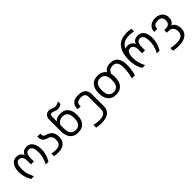

<svg xmlns="http://www.w3.org/2000/svg" viewBox="295 -2197 3874 3874"><g transform="rotate(-45 2232.0 -259.5)"><path d="M412.6 -211.9H328.6V-309.6Q328.6 -351.6 320.8 -379.6Q313 -407.7 299.8 -424.8Q286.6 -441.9 269 -449.2Q251.5 -456.5 232.4 -456.5Q203.6 -456.5 184.1 -443.6Q164.6 -430.7 152.3 -406.5Q140.1 -382.3 134.8 -348.1Q129.4 -314 129.4 -271.5Q129.4 -243.7 132.8 -213.1Q136.2 -182.6 144.8 -148.9Q153.3 -115.2 167.2 -78.1Q181.2 -41 202.1 0H124Q85.4 -68.8 64.7 -135Q43.9 -201.2 43.9 -266.1Q43.9 -327.1 55.4 -375.7Q66.9 -424.3 89.4 -458.5Q111.8 -492.7 145 -511Q178.2 -529.3 222.2 -529.3Q277.8 -529.3 313.7 -507.1Q349.6 -484.9 370.6 -433.1Q391.6 -484.9 427.5 -507.1Q463.4 -529.3 519 -529.3Q563 -529.3 596.2 -511Q629.4 -492.7 651.9 -458.5Q674.3 -424.3 685.8 -375.7Q697.3 -327.1 697.3 -266.1Q697.3 -201.2 676.5 -135Q655.8 -68.8 617.2 0H539.1Q560.1 -41 574 -78.1Q587.9 -115.2 596.4 -148.9Q605 -182.6 608.4 -213.1Q611.8 -243.7 611.8 -271.5Q611.8 -314 606.4 -348.1Q601.1 -382.3 588.9 -406.5Q576.7 -430.7 556.9 -443.6Q537.1 -456.5 508.8 -456.5Q489.3 -456.5 471.7 -449.2Q454.1 -441.9 440.9 -424.8Q427.7 -407.7 420.2 -379.6Q412.6 -351.6 412.6 -309.6Z M898.4 -62.5Q929.2 -62.5 955.1 -69.3Q981 -76.2 999.8 -92.5Q1018.6 -108.9 1029.3 -136.5Q1040 -164.1 1040 -205.6Q1040 -225.1 1036.6 -246.3Q1033.2 -267.6 1023.2 -286.6Q1013.2 -305.7 995.6 -320.8Q978 -335.9 949.7 -343.3Q915.5 -352.1 890.4 -365.2Q865.2 -378.4 848.9 -397.5Q832.5 -416.5 824.5 -441.7Q816.4 -466.8 816.4 -500V-518.6H900.4V-496.1Q900.4 -460 919.2 -441.2Q938 -422.4 971.2 -414.6Q1005.9 -406.2 1034.7 -389.4Q1063.5 -372.6 1084 -346.7Q1104.5 -320.8 1115.7 -285.6Q1127 -250.5 1127 -206.1Q1127 -153.8 1110.6 -113.5Q1094.2 -73.2 1064.5 -45.7Q1034.7 -18.1 992.4 -3.7Q950.2 10.7 898.4 10.7Q879.4 10.7 863.5 10Q847.7 9.3 833.5 7.8Q819.3 6.3 805.2 4.2Q791 2 775.4 -1V-74.7Q799.3 -69.3 829.1 -65.9Q858.9 -62.5 898.4 -62.5Z M1507.8 -615.7Q1483.4 -615.7 1462.4 -621.6Q1441.4 -627.4 1422.6 -634.5Q1403.8 -641.6 1387.2 -647.5Q1370.6 -653.3 1355 -653.3Q1336.9 -653.3 1324 -639.2Q1311 -625 1311 -600.1V-458Q1341.3 -490.2 1381.3 -504.6Q1421.4 -519 1472.7 -519Q1534.2 -519 1576.4 -498Q1618.7 -477.1 1644.8 -441.2Q1670.9 -405.3 1682.6 -356.9Q1694.3 -308.6 1694.3 -254.4Q1694.3 -198.2 1681.6 -149.9Q1668.9 -101.6 1641.1 -65.9Q1613.3 -30.3 1568.8 -9.8Q1524.4 10.7 1460.9 10.7Q1397 10.7 1352.5 -10.5Q1308.1 -31.7 1280.3 -68.4Q1252.4 -105 1239.7 -154.1Q1227.1 -203.1 1227.1 -259.3V-580.1Q1227.1 -620.1 1237.8 -647.9Q1248.5 -675.8 1266.4 -693.4Q1284.2 -710.9 1307.4 -718.8Q1330.6 -726.6 1355 -726.6Q1377.4 -726.6 1395.5 -720.7Q1413.6 -714.8 1431.2 -707.8Q1448.7 -700.7 1467.3 -694.8Q1485.8 -689 1509.3 -689Q1523.4 -689 1534.4 -691.9Q1545.4 -694.8 1556.6 -699.7Q1567.9 -704.6 1580.6 -711.4Q1593.3 -718.3 1610.8 -726.6V-651.4Q1598.1 -644 1586.4 -637.5Q1574.7 -630.9 1562.3 -626.2Q1549.8 -621.6 1536.6 -618.7Q1523.4 -615.7 1507.8 -615.7ZM1460.4 -445.3Q1433.1 -445.3 1409.2 -438Q1385.3 -430.7 1366 -418Q1346.7 -405.3 1332.5 -388.7Q1318.4 -372.1 1311 -353.5V-254.4Q1311 -160.6 1346.9 -111.6Q1382.8 -62.5 1460.9 -62.5Q1500 -62.5 1527.8 -75Q1555.7 -87.4 1573.2 -111.6Q1590.8 -135.7 1599.1 -171.6Q1607.4 -207.5 1607.4 -254.4Q1607.4 -300.8 1599.6 -336.4Q1591.8 -372.1 1574.5 -396.2Q1557.1 -420.4 1529.1 -432.9Q1501 -445.3 1460.4 -445.3Z M1866.2 -352.1Q1866.2 -347.7 1866.2 -342.3Q1866.2 -336.9 1867.2 -331.5H1783.2Q1782.7 -335.4 1782.5 -340.3Q1782.2 -345.2 1782.2 -349.1Q1782.2 -385.7 1792.7 -418.5Q1803.2 -451.2 1827.4 -475.8Q1851.6 -500.5 1891.6 -514.9Q1931.6 -529.3 1990.7 -529.3Q2049.8 -529.3 2089.8 -514.9Q2129.9 -500.5 2154.1 -475.8Q2178.2 -451.2 2188.7 -418.5Q2199.2 -385.7 2199.2 -349.1V2.4Q2199.2 57.1 2178.5 96.2Q2157.7 135.3 2122.1 160.2Q2086.4 185.1 2039.1 196.8Q1991.7 208.5 1938.5 208.5Q1888.2 208.5 1848.9 204.1Q1809.6 199.7 1782.2 192.9V115.7Q1805.7 123 1848.4 129.2Q1891.1 135.3 1942.9 135.3Q2027.3 135.3 2071.3 103.3Q2115.2 71.3 2115.2 5.4V-352.1Q2115.2 -375 2109.6 -394Q2104 -413.1 2089.8 -427Q2075.7 -440.9 2051.5 -448.5Q2027.3 -456.1 1990.7 -456.1Q1954.1 -456.1 1929.9 -448.5Q1905.8 -440.9 1891.6 -427Q1877.4 -413.1 1871.8 -394Q1866.2 -375 1866.2 -352.1Z M2775.9 -259.3Q2775.9 -203.1 2763.4 -154.1Q2751 -105 2723.1 -68.4Q2695.3 -31.7 2650.9 -10.5Q2606.4 10.7 2542.5 10.7Q2479 10.7 2434.6 -10.5Q2390.1 -31.7 2362.3 -68.4Q2334.5 -105 2321.8 -154.1Q2309.1 -203.1 2309.1 -259.3Q2309.1 -315.4 2321.8 -364.5Q2334.5 -413.6 2362.3 -450.2Q2390.1 -486.8 2434.6 -508.1Q2479 -529.3 2542.5 -529.3Q2610.4 -529.3 2656.2 -505.4Q2702.1 -481.4 2729.5 -441.4Q2741.2 -461.9 2757.1 -478Q2772.9 -494.1 2793.9 -505.6Q2814.9 -517.1 2842 -523.2Q2869.1 -529.3 2902.8 -529.3Q2966.3 -529.3 3008.5 -508.1Q3050.8 -486.8 3075.9 -450.2Q3101.1 -413.6 3111.3 -364.5Q3121.6 -315.4 3121.6 -259.3Q3121.6 -241.2 3119.6 -210.7Q3117.7 -180.2 3113 -144.3Q3108.4 -108.4 3100.8 -70.6Q3093.3 -32.7 3082.5 0H2993.7Q3003.9 -30.8 3011.7 -67.1Q3019.5 -103.5 3024.7 -139.4Q3029.8 -175.3 3032.2 -207Q3034.7 -238.8 3034.7 -259.3Q3034.7 -306.2 3028.8 -342.8Q3022.9 -379.4 3008.1 -404.5Q2993.2 -429.7 2967.5 -442.9Q2941.9 -456.1 2902.8 -456.1Q2874 -456.1 2852.1 -449.7Q2830.1 -443.4 2813.5 -430.7Q2796.9 -418 2785.2 -399.2Q2773.4 -380.4 2765.6 -355.5Q2775.9 -310.5 2775.9 -259.3ZM2689 -259.3Q2689 -306.2 2680.7 -342.8Q2672.4 -379.4 2654.8 -404.5Q2637.2 -429.7 2609.4 -442.9Q2581.5 -456.1 2542.5 -456.1Q2503.4 -456.1 2475.6 -442.9Q2447.8 -429.7 2430.2 -404.5Q2412.6 -379.4 2404.3 -342.8Q2396 -306.2 2396 -259.3Q2396 -212.4 2404.3 -175.8Q2412.6 -139.2 2430.2 -114Q2447.8 -88.9 2475.6 -75.7Q2503.4 -62.5 2542.5 -62.5Q2581.5 -62.5 2609.4 -75.7Q2637.2 -88.9 2654.8 -114Q2672.4 -139.2 2680.7 -175.8Q2689 -212.4 2689 -259.3Z M3499.5 -309.6Q3499.5 -351.1 3491.9 -379.4Q3484.4 -407.7 3471.2 -424.8Q3458 -441.9 3440.4 -449.2Q3422.9 -456.5 3403.3 -456.5Q3374.5 -456.5 3355 -443.6Q3335.4 -430.7 3323.2 -406.5Q3311 -382.3 3305.7 -348.1Q3300.3 -314 3300.3 -271.5Q3300.3 -243.7 3303.7 -213.1Q3307.1 -182.6 3315.7 -148.9Q3324.2 -115.2 3338.1 -78.1Q3352.1 -41 3373 0H3294.9Q3272 -35.2 3256.6 -72.5Q3241.2 -109.9 3231.9 -148.2Q3222.7 -186.5 3218.5 -224.4Q3214.4 -262.2 3214.4 -298.3Q3214.4 -415 3240 -496.6Q3265.6 -578.1 3312 -629.2Q3358.4 -680.2 3423.1 -703.4Q3487.8 -726.6 3565.4 -726.6Q3611.3 -726.6 3643.3 -723.1Q3675.3 -719.7 3697.3 -715.8V-637.7Q3683.1 -641.1 3668.9 -644Q3654.8 -647 3638.9 -648.9Q3623 -650.9 3605.2 -652.1Q3587.4 -653.3 3565.4 -653.3Q3518.1 -653.3 3480.5 -644.5Q3442.9 -635.7 3413.6 -617.9Q3384.3 -600.1 3362.8 -572.8Q3341.3 -545.4 3326.2 -508.8Q3341.8 -522 3359.6 -525.6Q3377.4 -529.3 3393.1 -529.3Q3448.7 -529.3 3484.6 -507.1Q3520.5 -484.9 3541.5 -433.1Q3562.5 -484.9 3598.4 -507.1Q3634.3 -529.3 3689.9 -529.3Q3731.9 -529.3 3765.1 -512.5Q3798.3 -495.6 3821.3 -464.4Q3844.2 -433.1 3856.4 -387.9Q3868.7 -342.8 3868.7 -286.6Q3868.7 -216.3 3849.1 -145.5Q3829.6 -74.7 3788.1 0H3710Q3731 -41 3744.9 -78.1Q3758.8 -115.2 3767.3 -148.9Q3775.9 -182.6 3779.3 -213.1Q3782.7 -243.7 3782.7 -271.5Q3782.7 -314 3777.3 -348.1Q3772 -382.3 3759.8 -406.5Q3747.6 -430.7 3727.8 -443.6Q3708 -456.5 3679.7 -456.5Q3660.6 -456.5 3643.1 -449.2Q3625.5 -441.9 3612.3 -424.8Q3599.1 -407.7 3591.3 -379.4Q3583.5 -351.1 3583.5 -309.6V-211.9H3499.5Z M4330.1 -8.3Q4330.1 -52.2 4317.4 -80.3Q4304.7 -108.4 4285.2 -124.3Q4265.6 -140.1 4241.9 -146Q4218.3 -151.9 4196.8 -151.9H4146V-226.1H4195.3Q4220.2 -226.1 4241 -232.9Q4261.7 -239.7 4277.1 -253.9Q4292.5 -268.1 4301 -290.3Q4309.6 -312.5 4309.6 -343.3Q4309.6 -374 4300.8 -395.5Q4292 -417 4275.9 -430.4Q4259.8 -443.8 4237.1 -450Q4214.4 -456.1 4186.5 -456.1Q4158.7 -456.1 4136 -450Q4113.3 -443.8 4097.2 -430.4Q4081.1 -417 4072.3 -395.3Q4063.5 -373.5 4063.5 -342.8H3977.1Q3977.1 -387.2 3993.4 -421.9Q4009.8 -456.5 4037.8 -480.5Q4065.9 -504.4 4104.2 -516.8Q4142.6 -529.3 4186.5 -529.3Q4230.5 -529.3 4268.8 -516.6Q4307.1 -503.9 4335.2 -480Q4363.3 -456.1 4379.6 -421.4Q4396 -386.7 4396 -342.8Q4396 -310.5 4388.9 -285.9Q4381.8 -261.2 4370.1 -242.9Q4358.4 -224.6 4343.5 -211.9Q4328.6 -199.2 4313 -191.4Q4333.5 -185.5 4352.3 -170.7Q4371.1 -155.8 4385.5 -132.6Q4399.9 -109.4 4408.2 -78.1Q4416.5 -46.9 4416.5 -8.8Q4416.5 45.9 4395.5 86.7Q4374.5 127.4 4337.6 154.5Q4300.8 181.6 4250.7 195.1Q4200.7 208.5 4143.1 208.5Q4118.2 208.5 4094.2 207.3Q4070.3 206.1 4048.8 204.1Q4027.3 202.1 4009 199.2Q3990.7 196.3 3977.1 192.9V115.7Q3988.8 119.6 4007.1 123Q4025.4 126.5 4048.1 129.2Q4070.8 131.8 4096.2 133.5Q4121.6 135.3 4147.5 135.3Q4189.5 135.3 4223.1 127.2Q4256.8 119.1 4280.8 101.8Q4304.7 84.5 4317.4 57.1Q4330.1 29.8 4330.1 -8.3Z"/></g></svg>

Font: Arian AMU
Style: Regular
Weight: 400
Designer: Ruben Hakobyan (Tarumian)
Foundry: Ruben Hakobyan (Tarumian)
Version: Version 4.003